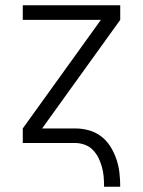

<svg xmlns="http://www.w3.org/2000/svg" viewBox="-20 -540 540 725"><path d="M373 165Q373 146 371.5 127.5Q370 109 365 91Q360 73 352 56.5Q344 40 331 26.5Q318 13 300 6.5Q282 0 264 0H66V-55L361 -465H66V-520H434V-465L139 -55H264Q290 -55 315.5 -48Q341 -41 362 -25Q383 -9 397 13.5Q411 36 419.5 61Q428 86 431 112.5Q434 139 434 165Z"/></svg>

Font: Iosevka SS18 Light
Style: Regular
Weight: 300
Monospace: yes
Designer: Belleve Invis
Foundry: Belleve Invis
Version: Version 25.1.1; ttfautohint (v1.8.4)